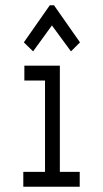

<svg xmlns="http://www.w3.org/2000/svg" viewBox="-20 -705 390 725"><path d="M68 0V-56H150V-401H72V-457H206V-56H281V0ZM105 -511 70 -545 168 -685H184L282 -545L248 -511L176 -609Z"/></svg>

Font: Inconsolata ExtraCondensed
Style: Regular
Weight: 400
Width: 2
Monospace: yes
Designer: Raph Levien, Cyreal, Brenton Simpson
Foundry: Raph Levien, Cyreal, Google
Version: Version 3.001; ttfautohint (v1.8.2.53-6de2)